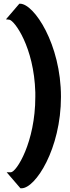

<svg xmlns="http://www.w3.org/2000/svg" viewBox="-20 -815 379 1033"><path d="M170 -294C170 -49 68 112 38 112H16L90 198H96C171 198 308 -15 308 -294C308 -577 163 -795 88 -795H84L12 -711L30 -709C57 -706 163 -563 170 -318Z"/></svg>

Font: Bluebird
Style: SfBdExt
Weight: 700
Designer: Jasper
Foundry: Cannot Into Space Fonts
Version: Version 0.98